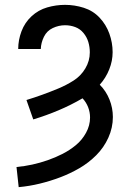

<svg xmlns="http://www.w3.org/2000/svg" viewBox="-20 -558 540 791"><path d="M57 213Q101 209 144 198.5Q187 188 228 172.5Q269 157 307 135Q345 113 376.5 81.5Q408 50 426.5 9Q445 -32 445 -76Q445 -113 431 -148Q417 -183 391 -209Q416 -237 430 -272Q444 -307 444 -343Q444 -382 430.5 -419.5Q417 -457 390 -485.5Q363 -514 325 -526Q287 -538 248 -538Q211 -538 174.5 -527.5Q138 -517 110 -491Q82 -465 68.5 -429Q55 -393 55 -356H148Q149 -382 161 -406.5Q173 -431 197.5 -442.5Q222 -454 248 -454Q270 -454 290 -446.5Q310 -439 324 -422Q338 -405 344 -384.5Q350 -364 350 -342Q350 -307 331.5 -276Q313 -245 283 -226Q253 -207 220.5 -193.5Q188 -180 155 -168Q122 -156 89 -146L117 -66Q170 -82 221 -103.5Q272 -125 320 -153Q335 -137 343 -116.5Q351 -96 351 -74Q351 -41 334.5 -11Q318 19 292.5 40Q267 61 237.5 76Q208 91 176.5 102Q145 113 113 120Q81 127 48 130Z"/></svg>

Font: Iosevka SS08 Medium
Style: Regular
Weight: 500
Monospace: yes
Designer: Belleve Invis
Foundry: Belleve Invis
Version: Version 3.4.3; ttfautohint (v1.8.3)